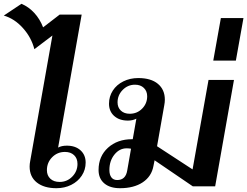

<svg xmlns="http://www.w3.org/2000/svg" viewBox="-63 -981 1302 1011"><path d="M93 -104Q93 -118 96 -133L213 -794L118 -722Q102 -784 57.5 -833.5Q13 -883 -43 -899L50 -961Q88 -945 117.5 -913Q147 -881 164 -837L251 -904H367L243 -204Q261 -214 289 -214Q334 -214 361 -189.5Q388 -165 388 -125Q388 -87 367.5 -56Q347 -25 312 -7.5Q277 10 234 10Q169 10 131 -20Q93 -50 93 -104ZM345 -118Q345 -147 327 -164Q309 -181 279 -181Q239 -181 211.5 -153Q184 -125 184 -85Q184 -57 202 -40Q220 -23 251 -23Q290 -23 317.5 -51Q345 -79 345 -118Z M1169 -560 1070 0H952L751 -137L745 -107Q735 -52 688.5 -21Q642 10 569 10Q516 10 486 -15.5Q456 -41 456 -86Q456 -158 505.5 -203Q555 -248 633 -248H636L655 -356Q635 -346 611 -346Q565 -346 538 -370.5Q511 -395 511 -435Q511 -473 531 -504Q551 -535 586.5 -552.5Q622 -570 665 -570Q732 -570 768.5 -539.5Q805 -509 805 -456Q805 -442 802 -427L764 -211L767 -209L951 -89L1035 -560ZM712 -474Q712 -501 694.5 -518Q677 -535 648 -535Q610 -535 583 -507.5Q556 -480 556 -442Q556 -415 573.5 -398.5Q591 -382 620 -382Q659 -382 685.5 -409Q712 -436 712 -474ZM627 -198Q615 -200 604 -200Q566 -200 539.5 -167Q513 -134 513 -86Q513 -61 523.5 -47Q534 -33 554 -33Q599 -33 607 -84Z M1100 -886H1219L1179 -662H1060Z"/></svg>

Font: Fahkwang SemiBold
Style: Italic
Weight: 600
Italic angle: -10°
Version: Version 1.000; ttfautohint (v1.6)